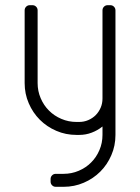

<svg xmlns="http://www.w3.org/2000/svg" viewBox="-20 -520 540 740"><path d="M285 -50H275C254.3 -50 234.8 -53.9 216.5 -61.8C198.2 -69.6 182.2 -80.2 168.8 -93.8C155.2 -107.2 144.6 -123.2 136.8 -141.5C128.9 -159.8 125 -179.3 125 -200V-480C125 -485.7 123.1 -490.4 119.2 -494.2C115.4 -498.1 110.7 -500 105 -500H95C89.3 -500 84.6 -498.1 80.8 -494.2C76.9 -490.4 75 -485.7 75 -480V-200C75 -172.3 80.2 -146.3 90.8 -122C101.2 -97.7 115.5 -76.5 133.5 -58.5C151.5 -40.5 172.7 -26.2 197 -15.8C221.3 -5.2 247.3 0 275 0H285C302 0 318.2 -2.9 333.5 -8.8C348.8 -14.6 362.7 -22.5 375 -32.5V0C375 20.7 371.1 40.2 363.2 58.5C355.4 76.8 344.8 92.8 331.2 106.2C317.8 119.8 301.8 130.4 283.5 138.2C265.2 146.1 245.7 150 225 150H195C189.3 150 184.6 151.9 180.8 155.8C176.9 159.6 175 164.3 175 170V180C175 185.7 176.9 190.4 180.8 194.2C184.6 198.1 189.3 200 195 200H225C252.7 200 278.7 194.8 303 184.2C327.3 173.8 348.5 159.5 366.5 141.5C384.5 123.5 398.8 102.3 409.2 78C419.8 53.7 425 27.7 425 0V-480C425 -485.7 423.1 -490.4 419.2 -494.2C415.4 -498.1 410.7 -500 405 -500H395C389.3 -500 384.6 -498.1 380.8 -494.2C376.9 -490.4 375 -485.7 375 -480V-140C375 -127.7 372.7 -116 368 -105C363.3 -94 356.9 -84.4 348.8 -76.2C340.6 -68.1 331 -61.7 320 -57C309 -52.3 297.3 -50 285 -50Z"/></svg>

Font: lerotica
Style: Regular
Weight: 400
Designer: defharo
Foundry: deFharo
Version: Version 1.001 2011